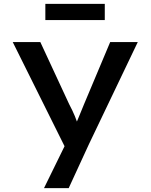

<svg xmlns="http://www.w3.org/2000/svg" viewBox="-20 -745 780 995"><path d="M208 230 335 -29 334 52 46 -527H189L338 -206Q355 -174 368 -143Q381 -112 388 -84L363 -78Q374 -104 387.5 -136.5Q401 -169 416 -206L551 -527H694L441 2L336 230ZM215 -641V-725H523V-641Z"/></svg>

Font: Lexend Exa Medium
Style: Regular
Weight: 500
Designer: Bonnie Shaver-Troup, Thomas Jockin
Foundry: Lexend
Version: Version 1.007